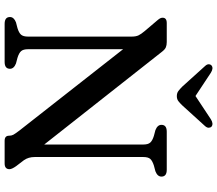

<svg xmlns="http://www.w3.org/2000/svg" viewBox="-74 -863 937 829"><g transform="rotate(90 394.5 -448.5)"><path d="M277 -23Q277 0 247.5 0H83Q53.5 0 53.5 -23Q53.5 -40 76.5 -49L101.5 -55.5Q121.5 -61.5 129.8 -71Q138 -80.5 138 -101V-548.5Q138 -566.5 132.8 -577.8Q127.5 -589 114 -605L71.5 -655Q63.5 -664 60 -669.8Q56.5 -675.5 56.5 -682Q56.5 -700 79.5 -700H161.5Q175 -700 184.5 -696Q194 -692 204.5 -678L604 -171V-599Q604 -619 595.8 -628.5Q587.5 -638 566.5 -644.5L542 -651Q519 -660 519 -677Q519 -700 548.5 -700H713Q742.5 -700 742.5 -677Q742.5 -660 719.5 -651L695 -644.5Q674.5 -638 666.2 -628.8Q658 -619.5 658 -599V-129.5Q658 -103 671.5 -83.5L697.5 -49.5Q710.5 -31 710.5 -21Q710.5 0 685.5 0H588Q566 0 566 -19Q566 -29.5 561.8 -37.5Q557.5 -45.5 543.5 -64L192.5 -511.5V-101Q192.5 -81 200.5 -71.5Q208.5 -62 229.5 -55.5L254 -49Q277 -40 277 -23ZM435.5 -767.5Q425 -756.5 416.5 -750Q408 -743.5 395 -743.5Q382 -743.5 373.2 -750Q364.5 -756.5 353.5 -767.5L265 -865.5Q257 -874 257.5 -881.8Q258 -889.5 263 -893.5Q274.5 -902.5 294 -890.5L394.5 -824L495 -890.5Q514.5 -902.5 526.5 -893.5Q531 -889.5 531.5 -881.8Q532 -874 524.5 -865.5Z"/></g></svg>

Font: Fraunces 9pt S050
Style: Regular
Weight: 400
Version: Version 1.000; ttfautohint (v1.8.3)